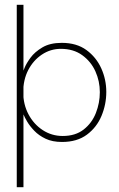

<svg xmlns="http://www.w3.org/2000/svg" viewBox="-20 -583 497 802"><path d="M239 10Q199 10 170.5 -3.5Q142 -17 123 -37Q104 -57 93.5 -75Q83 -93 79 -103Q75 -113 77 -107V-286Q76 -283 83 -300.5Q90 -318 107.5 -342Q125 -366 157 -385Q189 -404 238 -404Q300 -404 341 -374Q382 -344 403 -297.5Q424 -251 424 -199Q424 -147 404 -99Q384 -51 343 -20.5Q302 10 239 10ZM50 199V-563H78V-129V199ZM242 -15Q295 -15 329.5 -42Q364 -69 380.5 -111Q397 -153 397 -198Q397 -244 378.5 -285Q360 -326 323.5 -352.5Q287 -379 234 -379Q191 -379 155 -355Q119 -331 98 -290.5Q77 -250 77 -198Q77 -147 99 -105.5Q121 -64 158.5 -39.5Q196 -15 242 -15Z"/></svg>

Font: Darker Grotesque Light Light
Style: Regular
Weight: 300
Version: Version 1.000;gftools[0.9.28]